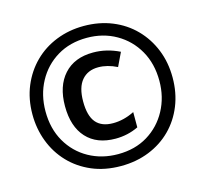

<svg xmlns="http://www.w3.org/2000/svg" viewBox="-105 -843 1038 972"><g transform="rotate(-15 413.5 -357.0)"><path d="M414 10Q329 10 261.5 -19Q194 -48 146 -98.5Q98 -149 72.5 -216Q47 -283 47 -358Q47 -439 75 -506Q103 -573 152.5 -622Q202 -671 269 -697.5Q336 -724 413 -724Q494 -724 561.5 -696.5Q629 -669 678 -619Q727 -569 754 -502Q781 -435 781 -356Q781 -276 754 -209Q727 -142 678 -93Q629 -44 561.5 -17Q494 10 414 10ZM415 -52Q504 -52 570.5 -92.5Q637 -133 674.5 -202.5Q712 -272 712 -357Q712 -447 673 -515.5Q634 -584 566 -623Q498 -662 413 -662Q324 -662 257 -621.5Q190 -581 152.5 -511.5Q115 -442 115 -356Q115 -265 154.5 -196.5Q194 -128 262 -90Q330 -52 415 -52ZM423 -131Q325 -131 271 -190Q217 -249 217 -356Q217 -461 271.5 -521.5Q326 -582 424 -582Q495 -582 562 -549L528 -478Q478 -503 430 -503Q375 -503 343.5 -466Q312 -429 312 -355Q312 -280 341.5 -245Q371 -210 431 -210Q487 -210 543 -238V-158Q487 -131 423 -131Z"/></g></svg>

Font: Noto Sans Bengali ExtraCondensed SemiBold
Style: Regular
Weight: 600
Width: 2
Designer: Joana Ranito - Universal Thirst; Jelle Bosma - Monotype Design Team
Foundry: Universal Thirst ehf.
Version: Version 3.000; ttfautohint (v1.8.4.7-5d5b)